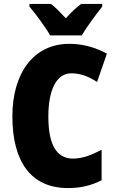

<svg xmlns="http://www.w3.org/2000/svg" viewBox="-20 -947 590 977"><path d="M235 -767H396C420 -808 470 -876 500 -913V-927H393C369 -910 344 -886 315 -854C286 -885 263 -909 239 -927H130V-913C160 -879 214 -805 235 -767ZM343 -574C391 -574 432 -557 474 -530L524 -674C462 -708 397 -724 333 -724C150 -724 43 -574 43 -355C43 -125 137 10 326 10C390 10 446 -3 497 -30V-185C449 -160 403 -140 351 -140C267 -140 226 -212 226 -354C226 -491 268 -574 343 -574Z"/></svg>

Font: Noto Sans Hebrew Condensed Black
Style: Regular
Weight: 900
Width: 3
Designer: Monotype Design Team
Foundry: Monotype Imaging Inc.
Version: Version 2.004